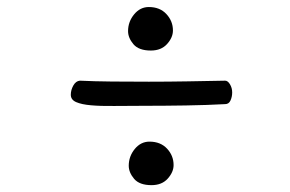

<svg xmlns="http://www.w3.org/2000/svg" viewBox="-20 -541 845 560"><path d="M414.1 -520.5Q446.3 -520.5 465.3 -500Q484.4 -479.5 484.4 -452.1Q484.4 -431.6 467.3 -412.6Q450.2 -393.6 419.9 -393.6Q384.8 -393.6 369.1 -412.1Q353.5 -430.7 353.5 -450.2Q353.5 -477.5 371.1 -499Q388.7 -520.5 414.1 -520.5ZM636.7 -237.3Q584 -234.4 521.5 -233.4Q459 -232.4 399.4 -232.4Q351.6 -232.4 312.5 -231.9Q273.4 -231.4 245.6 -233.9Q217.8 -236.3 202.1 -243.2Q186.5 -250 186.5 -264.6Q186.5 -278.3 193.8 -291.5Q201.2 -304.7 212.9 -305.7Q253.9 -303.7 305.7 -303.2Q357.4 -302.7 414.1 -302.7Q470.7 -302.7 527.3 -303.7Q584 -304.7 636.7 -305.7Q644.5 -305.7 650.9 -294.9Q657.2 -284.2 657.2 -271.5Q657.2 -258.8 652.3 -248Q647.5 -237.3 636.7 -237.3ZM416 -127.9Q448.2 -127.9 467.3 -107.4Q486.3 -86.9 486.3 -59.6Q486.3 -39.1 469.2 -20Q452.1 -1 421.9 -1Q386.7 -1 371.1 -19.5Q355.5 -38.1 355.5 -57.6Q355.5 -85 373 -106.4Q390.6 -127.9 416 -127.9Z"/></svg>

Font: Gamja Flower
Style: Regular
Weight: 400
Designer: YoonDesign Inc.
Foundry: YoonDesign Inc.
Version: Version 3.00;build 20171102